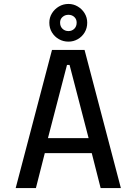

<svg xmlns="http://www.w3.org/2000/svg" viewBox="-20 -953 690 973"><path d="M592.5 0H490L445 -177H207L162 0H59.5L243.5 -700H408.5ZM319.5 -624 223 -253H429L332.5 -624ZM327 -742Q300.5 -742 278.5 -754.5Q256.5 -767 243.2 -788.8Q230 -810.5 230 -838Q230 -864 243.2 -885.5Q256.5 -907 278.5 -920Q300.5 -933 327 -933Q352.5 -933 374.2 -920Q396 -907 409 -885.5Q422 -864 422 -838Q422 -810.5 409 -788.8Q396 -767 374.2 -754.5Q352.5 -742 327 -742ZM327 -795.5Q344.5 -795.5 356.5 -807.2Q368.5 -819 368.5 -838.5Q368.5 -856 356.5 -867Q344.5 -878 327 -878Q309 -878 296.8 -867Q284.5 -856 284.5 -838.5Q284.5 -819 296.8 -807.2Q309 -795.5 327 -795.5Z"/></svg>

Font: Trispace Thin
Style: Regular
Weight: 400
Version: Version 1.210